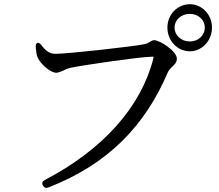

<svg xmlns="http://www.w3.org/2000/svg" viewBox="-20 -850 1040 913"><path d="M184 32C190 43 199 46 211 41C496 -70 671 -255 777 -504C781 -513 787 -521 795 -529C801 -535 806 -539 812 -546C817 -553 821 -560 821 -571C821 -607 740 -659 713 -659C705 -659 700 -655 691 -650C685 -646 678 -642 661 -639C614 -629 302 -594 243 -594C212 -594 192 -615 177 -635C170 -644 164 -648 158 -646C152 -644 149 -637 150 -625C152 -602 154 -587 159 -577C171 -548 218 -504 248 -504C255 -504 265 -508 275 -512C281 -514 286 -517 294 -521C300 -523 308 -526 317 -528C373 -540 650 -580 697 -580C708 -580 712 -584 709 -571C651 -343 471 -139 193 6C181 13 178 21 184 32ZM776 -719C776 -655 825 -606 883 -606C939 -606 988 -655 988 -719C988 -782 939 -830 883 -830C825 -830 776 -782 776 -719ZM810 -719C810 -754 840 -784 883 -784C924 -784 954 -754 954 -719C954 -683 924 -653 883 -653C840 -653 810 -683 810 -719Z"/></svg>

Font: 寒蝉锦书宋 Text
Style: Regular
Weight: 400
Designer: 寒蝉锦书宋{Warren} 思源宋体{Ryoko NISHIZUKA 西塚涼子 (kana & ideographs); Frank Grießhammer (Latin, Greek & Cyrillic); Wenlong ZHANG 
Foundry: Adobe & ChillType
Version: Version 2.000;Glyphs 3.1.1 (3135)